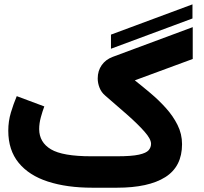

<svg xmlns="http://www.w3.org/2000/svg" viewBox="-20 -875 951 895"><path d="M877.2 -788.9 497.3 -647.8V-713.6L877.2 -854.7ZM524.9 -146.5Q593.8 -146.5 627.7 -154.1Q661.6 -161.6 672.9 -174.8Q684.1 -188 684.1 -204.6Q684.1 -227.1 653.3 -261.7Q622.6 -296.4 574 -339.4Q525.4 -382.3 470.7 -429.2Q452.6 -444.3 444.1 -465.8Q435.5 -487.3 435.5 -509.3Q435.5 -544.9 454.1 -571.3Q472.7 -597.7 505.4 -609.9L878.4 -748.5V-600.1L608.4 -500.5Q643.6 -472.7 681.9 -440.4Q720.2 -408.2 753.4 -371.3Q786.6 -334.5 807.6 -292.5Q828.6 -250.5 828.6 -203.1Q828.6 -98.6 750.5 -49.3Q672.4 0 525.4 0H410.2Q291.5 0 203.4 -28.6Q115.2 -57.1 66.9 -116.2Q18.6 -175.3 18.6 -265.6Q18.6 -310.1 30.8 -350.6Q43 -391.1 58.1 -426.8L186.5 -378.9Q178.2 -356.9 170.4 -328.4Q162.6 -299.8 162.6 -272.9Q163.1 -211.4 217.5 -179Q272 -146.5 405.3 -146.5Z"/></svg>

Font: Vazir Black FD-WOL
Style: Black-FD-WOL
Weight: 900
Designer: Saber Rastikerdar
Foundry: Saber Rastikerdar
Version: Version 30.0.0